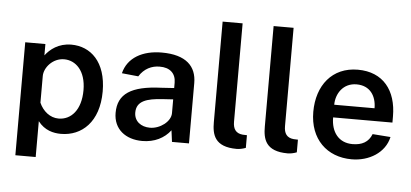

<svg xmlns="http://www.w3.org/2000/svg" viewBox="-57 -865 2458 1148"><g transform="rotate(5 1172.5 -291.0)"><path d="M70 161H192V-54C232 -2 285 10 330 10C455 10 557 -81 557 -264C557 -442 462 -527 346 -527C269 -527 219 -486 191 -449V-517H70ZM308 -80C257 -80 214 -115 192 -165V-325C192 -376 243 -436 311 -436C380 -436 442 -379 442 -262C442 -143 383 -80 308 -80Z M818 10C891 10 950 -20 987 -69L996 0H1098V-362C1098 -462 1036 -527 889 -527C774 -527 685 -478 662 -383L761 -373C791 -421 836 -442 883 -442C945 -443 981 -410 981 -354V-322L904 -317C724 -310 645 -258 645 -144C645 -46 718 10 818 10ZM857 -73C803 -73 762 -104 762 -156C762 -226 824 -244 918 -250L981 -254V-171C981 -121 918 -73 857 -73Z M1385 8C1401 8 1421 4 1439 -3V-79L1413 -80C1372 -84 1355 -109 1355 -153V-743H1235V-140C1235 -66 1251 8 1385 8Z M1691 8C1707 8 1727 4 1745 -3V-79L1719 -80C1678 -84 1661 -109 1661 -153V-743H1541V-140C1541 -66 1557 8 1691 8Z M1943 -230H2299V-267C2299 -423 2218 -527 2066 -527C1912 -527 1822 -412 1822 -253C1822 -90 1926 10 2075 10C2179 10 2274 -47 2295 -143L2187 -151C2168 -102 2129 -81 2072 -81C1989 -81 1943 -142 1943 -230ZM1943 -306C1943 -372 1985 -439 2066 -439C2146 -439 2185 -381 2185 -306Z"/></g></svg>

Font: United Sans SemiBold
Style: Regular
Weight: 600
Designer: Pablo Impallari, Rodrigo Fuenzalida (Modified by Dan O. Williams)
Version: Version 1.000;PS 001.000;hotconv 1.0.88;makeotf.lib2.5.64775